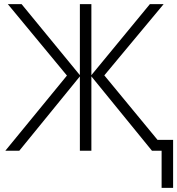

<svg xmlns="http://www.w3.org/2000/svg" viewBox="-20 -734 863 935"><path d="M777 -714 488 -367 747 -53H823V181H767V0H720L425 -362V0H369V-362L74 0H6L306 -366L18 -714H85L369 -368V-714H425V-368L710 -714Z"/></svg>

Font: RS Noto Sans Light
Style: Regular
Weight: 300
Designer: Monotype Design Team
Foundry: Monotype Imaging Inc.
Version: Version 3.10